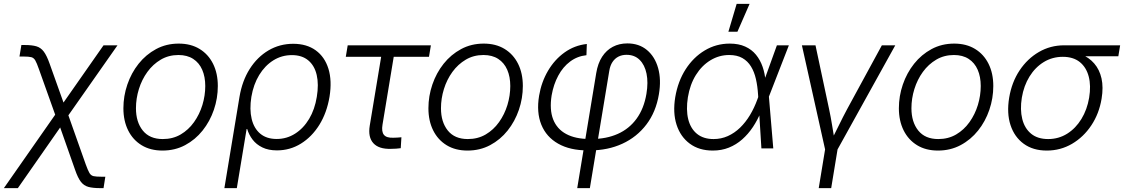

<svg xmlns="http://www.w3.org/2000/svg" viewBox="-59 -762 5772 986"><path d="M-39.1 204.1 248.5 -207.5H278.8L381.8 83.5Q392.6 113.3 400.4 126.5Q408.2 139.6 421.6 142.6Q435.1 145.5 461.4 145.5H481.9L472.7 204.1H454.6Q418 204.1 394.8 197.8Q371.6 191.4 356.2 171.4Q340.8 151.4 326.7 110.4L250 -107.4L32.7 204.1ZM236.3 -139.6 140.6 -407.7Q129.9 -438.5 122.1 -451.9Q114.3 -465.3 101.3 -468.5Q88.4 -471.7 61.5 -471.7H41L50.8 -530.8H68.4Q105 -530.8 127.7 -524.2Q150.4 -517.6 165.8 -497.1Q181.2 -476.6 195.8 -435.1L267.1 -235.4L472.7 -529.3H544.4L271 -139.6Z M775.4 11.2Q713.4 11.2 668.5 -16.1Q623.5 -43.5 599.1 -92.5Q574.7 -141.6 574.7 -206.1Q574.7 -268.6 595 -327.9Q615.2 -387.2 652.8 -434.6Q690.4 -481.9 742.7 -510Q794.9 -538.1 858.9 -538.1Q920.9 -538.1 965.8 -510.7Q1010.7 -483.4 1035.2 -434.3Q1059.6 -385.3 1059.6 -320.3Q1059.6 -257.3 1039.3 -198Q1019 -138.7 981.4 -91.6Q943.8 -44.4 891.6 -16.6Q839.4 11.2 775.4 11.2ZM776.9 -47.9Q828.6 -47.9 868.9 -71.5Q909.2 -95.2 937.5 -135Q965.8 -174.8 980.5 -223.1Q995.1 -271.5 995.1 -320.3Q995.1 -367.7 979.5 -403.6Q963.9 -439.5 933.1 -459.5Q902.3 -479.5 857.4 -479.5Q807.1 -479.5 766.8 -455.8Q726.6 -432.1 698 -392.8Q669.4 -353.5 654.3 -304.7Q639.2 -255.9 639.2 -206.1Q639.2 -135.3 674.3 -91.6Q709.5 -47.9 776.9 -47.9Z M1093.3 204.1 1170.9 -264.6Q1184.6 -346.7 1223.4 -408Q1262.2 -469.2 1319.8 -503.2Q1377.4 -537.1 1446.8 -537.1Q1516.1 -537.1 1562.5 -503.4Q1608.9 -469.7 1627.7 -408.7Q1646.5 -347.7 1633.3 -265.6Q1619.6 -183.1 1581.1 -121.1Q1542.5 -59.1 1486.3 -24.4Q1430.2 10.3 1363.3 10.3Q1319.3 10.3 1288.3 -4.9Q1257.3 -20 1238.3 -44.9Q1219.2 -69.8 1210.4 -99.6H1207.5L1157.2 204.1ZM1361.8 -48.3Q1413.6 -48.3 1456.5 -75.7Q1499.5 -103 1528.6 -151.6Q1557.6 -200.2 1567.9 -264.6Q1578.6 -328.6 1567.4 -377Q1556.2 -425.3 1523.9 -452.1Q1491.7 -479 1439.9 -479Q1387.7 -479 1344.5 -451.9Q1301.3 -424.8 1272 -376.7Q1242.7 -328.6 1231.9 -264.6Q1221.7 -200.2 1233.4 -151.4Q1245.1 -102.5 1277.6 -75.4Q1310.1 -48.3 1361.8 -48.3Z M1949.2 2.4Q1886.7 4.4 1858.4 -26.6Q1830.1 -57.6 1839.8 -116.7L1898.4 -470.2H1716.8L1726.6 -529.3H2153.8L2144 -470.2H1962.9L1905.3 -121.6Q1899.4 -85.9 1912.6 -69.6Q1925.8 -53.2 1961.4 -54.7Q1970.7 -54.7 1981.4 -55.4Q1992.2 -56.2 2002.4 -57.1L1999 -1Q1987.8 0.5 1975.1 1.5Q1962.4 2.4 1949.2 2.4Z M2341.8 11.2Q2279.8 11.2 2234.9 -16.1Q2189.9 -43.5 2165.5 -92.5Q2141.1 -141.6 2141.1 -206.1Q2141.1 -268.6 2161.4 -327.9Q2181.6 -387.2 2219.2 -434.6Q2256.8 -481.9 2309.1 -510Q2361.3 -538.1 2425.3 -538.1Q2487.3 -538.1 2532.2 -510.7Q2577.1 -483.4 2601.6 -434.3Q2626 -385.3 2626 -320.3Q2626 -257.3 2605.7 -198Q2585.4 -138.7 2547.9 -91.6Q2510.3 -44.4 2458 -16.6Q2405.8 11.2 2341.8 11.2ZM2343.3 -47.9Q2395 -47.9 2435.3 -71.5Q2475.6 -95.2 2503.9 -135Q2532.2 -174.8 2546.9 -223.1Q2561.5 -271.5 2561.5 -320.3Q2561.5 -367.7 2545.9 -403.6Q2530.3 -439.5 2499.5 -459.5Q2468.8 -479.5 2423.8 -479.5Q2373.5 -479.5 2333.3 -455.8Q2293 -432.1 2264.4 -392.8Q2235.8 -353.5 2220.7 -304.7Q2205.6 -255.9 2205.6 -206.1Q2205.6 -135.3 2240.7 -91.6Q2275.9 -47.9 2343.3 -47.9Z M2905.3 204.1 3002.9 -386.7Q3011.2 -437 3033.2 -470.7Q3055.2 -504.4 3088.1 -521.7Q3121.1 -539.1 3162.6 -539.1Q3222.7 -539.1 3263.4 -505.1Q3304.2 -471.2 3320.8 -412.1Q3337.4 -353 3324.7 -277.8Q3309.6 -187 3260.5 -122.6Q3211.4 -58.1 3137 -23.9Q3062.5 10.3 2971.2 10.3H2958Q2868.2 10.3 2807.4 -24.2Q2746.6 -58.6 2720.9 -121.8Q2695.3 -185.1 2709.5 -270.5Q2721.2 -340.3 2755.1 -398.2Q2789.1 -456.1 2840.3 -492.7Q2891.6 -529.3 2954.6 -536.1L2952.6 -478.5Q2905.8 -473.6 2868.9 -446Q2832 -418.5 2807.9 -373.5Q2783.7 -328.6 2773.9 -272.5Q2762.2 -198.7 2781.7 -148.9Q2801.3 -99.1 2848.9 -73.7Q2896.5 -48.3 2967.8 -48.3H2981Q3055.2 -48.3 3113.8 -74.5Q3172.4 -100.6 3210.2 -152.6Q3248 -204.6 3260.7 -280.3Q3270.5 -338.9 3261.2 -383.8Q3252 -428.7 3225.8 -454.6Q3199.7 -480.5 3158.2 -480.5Q3135.3 -480.5 3116.9 -471.2Q3098.6 -461.9 3086.4 -443.6Q3074.2 -425.3 3069.8 -397.5L2970.2 204.1Z M3601.6 11.2Q3531.2 11.2 3483.4 -24.2Q3435.5 -59.6 3415.5 -121.3Q3395.5 -183.1 3408.7 -263.2Q3422.4 -344.2 3461.9 -406Q3501.5 -467.8 3560.1 -502.9Q3618.7 -538.1 3688.5 -538.1Q3734.4 -538.1 3767.8 -522.9Q3801.3 -507.8 3823.2 -481Q3845.2 -454.1 3857.4 -418.7Q3869.6 -383.3 3872.6 -342.3H3895L3889.6 -266.6L3912.1 0H3851.1L3834 -275.4Q3831.5 -318.8 3823 -356Q3814.5 -393.1 3797.6 -420.7Q3780.8 -448.2 3753.4 -463.9Q3726.1 -479.5 3685.5 -479.5Q3633.8 -479.5 3589.4 -452.4Q3544.9 -425.3 3514.6 -376.7Q3484.4 -328.1 3473.6 -262.7Q3463.4 -198.2 3475.3 -149.9Q3487.3 -101.6 3520.3 -74.7Q3553.2 -47.9 3605.5 -47.9Q3644.5 -47.9 3678.7 -63.2Q3712.9 -78.6 3741.5 -106.2Q3770 -133.8 3792.5 -171.1Q3814.9 -208.5 3830.6 -252L3930.7 -529.3H3992.2L3888.7 -263.2L3869.1 -186.5H3848.1Q3831.1 -145 3807.1 -109.1Q3783.2 -73.2 3752.4 -46.1Q3721.7 -19 3684.1 -3.9Q3646.5 11.2 3601.6 11.2ZM3681.6 -599.1 3724.1 -742.2H3790.5L3728 -599.1Z M4179.2 9.8 4059.1 -529.3H4128.9L4198.7 -201.7Q4207.5 -160.6 4214.1 -119.4Q4220.7 -78.1 4227.5 -38.1H4209Q4229.5 -78.1 4249.5 -119.4Q4269.5 -160.6 4291.5 -201.7L4469.7 -529.3H4538.6L4239.7 9.8ZM4145.5 204.1 4179.7 -3.9H4243.7L4209.5 204.1Z M4757.8 11.2Q4695.8 11.2 4650.9 -16.1Q4606 -43.5 4581.5 -92.5Q4557.1 -141.6 4557.1 -206.1Q4557.1 -268.6 4577.4 -327.9Q4597.7 -387.2 4635.3 -434.6Q4672.9 -481.9 4725.1 -510Q4777.3 -538.1 4841.3 -538.1Q4903.3 -538.1 4948.2 -510.7Q4993.2 -483.4 5017.6 -434.3Q5042 -385.3 5042 -320.3Q5042 -257.3 5021.7 -198Q5001.5 -138.7 4963.9 -91.6Q4926.3 -44.4 4874 -16.6Q4821.8 11.2 4757.8 11.2ZM4759.3 -47.9Q4811 -47.9 4851.3 -71.5Q4891.6 -95.2 4919.9 -135Q4948.2 -174.8 4962.9 -223.1Q4977.5 -271.5 4977.5 -320.3Q4977.5 -367.7 4961.9 -403.6Q4946.3 -439.5 4915.5 -459.5Q4884.8 -479.5 4839.8 -479.5Q4789.6 -479.5 4749.3 -455.8Q4709 -432.1 4680.4 -392.8Q4651.9 -353.5 4636.7 -304.7Q4621.6 -255.9 4621.6 -206.1Q4621.6 -135.3 4656.7 -91.6Q4691.9 -47.9 4759.3 -47.9Z M5316.4 11.2Q5246.1 11.2 5198.2 -23.7Q5150.4 -58.6 5130.4 -119.6Q5110.4 -180.7 5123.5 -260.3Q5136.7 -339.8 5177 -400.4Q5217.3 -460.9 5276.4 -495.1Q5335.4 -529.3 5405.8 -529.3H5693.4L5684.1 -473.1H5473.1L5398.9 -470.2Q5345.2 -470.2 5301.3 -443.4Q5257.3 -416.5 5228 -369.1Q5198.7 -321.8 5188.5 -260.3Q5178.7 -199.2 5190.7 -151.1Q5202.6 -103 5236.1 -75.4Q5269.5 -47.9 5323.7 -47.9Q5377.4 -47.9 5421.4 -75.4Q5465.3 -103 5494.6 -151.1Q5523.9 -199.2 5534.2 -260.3Q5544.4 -321.8 5532 -369.1Q5519.5 -416.5 5486.1 -443.4Q5452.6 -470.2 5398.9 -470.2L5400.9 -499.5Q5452.1 -499.5 5492.7 -483.4Q5533.2 -467.3 5560.3 -436Q5587.4 -404.8 5597.7 -359.4Q5607.9 -314 5598.1 -254.9Q5585.4 -178.2 5545.4 -118.2Q5505.4 -58.1 5446.3 -23.4Q5387.2 11.2 5316.4 11.2Z"/></svg>

Font: Inter 24pt Light
Style: Italic
Weight: 300
Italic angle: -9.3988°
Designer: Rasmus Andersson
Foundry: rsms
Version: Version 4.001;git-66647c0bb